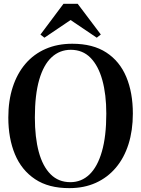

<svg xmlns="http://www.w3.org/2000/svg" viewBox="-20 -984 747 1016"><path d="M347.5 11.5Q237.5 12 165.8 -35.8Q94 -83.5 59 -167.8Q24 -252 24 -362Q24 -451.5 47.5 -523.5Q71 -595.5 115 -646.8Q159 -698 221.5 -725.2Q284 -752.5 362.5 -752.5Q471.5 -752.5 542.5 -706.2Q613.5 -660 648.2 -577Q683 -494 683 -383Q683 -294 660 -221.2Q637 -148.5 593 -96.5Q549 -44.5 487 -16.5Q425 11.5 347.5 11.5ZM352.5 -20Q411 -20 453.5 -60.8Q496 -101.5 519.2 -182.2Q542.5 -263 542.5 -383Q542.5 -484 521.5 -560Q500.5 -636 459 -678.2Q417.5 -720.5 354.5 -720.5Q296 -720.5 253.2 -681Q210.5 -641.5 187.5 -562Q164.5 -482.5 164.5 -362.5Q164.5 -257 185.2 -180.2Q206 -103.5 247.8 -61.8Q289.5 -20 352.5 -20ZM215 -784.5 194 -801 316 -964H391L513.5 -801.5L492 -784.5L353.5 -878Z"/></svg>

Font: Merriweather 120pt SemiBold
Style: Regular
Weight: 600
Version: Version 2.100